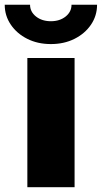

<svg xmlns="http://www.w3.org/2000/svg" viewBox="-66 -776 423 796"><path d="M47.4 0V-535.6H243.2V0ZM145 -593.3Q90.3 -593.3 47.1 -615Q3.9 -636.7 -21.2 -673.8Q-46.4 -710.9 -46.4 -756.3H58.6Q58.6 -727.1 83.3 -707.5Q107.9 -688 145 -688Q181.6 -688 206.1 -707.5Q230.5 -727.1 230.5 -756.3H336.4Q336.4 -710.9 311.3 -673.8Q286.1 -636.7 242.9 -615Q199.7 -593.3 145 -593.3Z"/></svg>

Font: Inter 20pt Black
Style: Regular
Weight: 900
Version: Version 4.001;git-66647c0bb